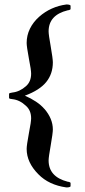

<svg xmlns="http://www.w3.org/2000/svg" viewBox="-20 -796 372 837"><path d="M287.6 15.6Q287.6 18.1 282.7 19.5Q277.8 21 272.5 21H272H271H270.5H270H269.5H269Q192.9 10.3 147.5 -36.1Q96.2 -87.4 96.2 -147Q96.2 -154.8 98.6 -171.6Q101.1 -188.5 106 -215.3Q111.3 -241.7 113.5 -257.6Q115.7 -273.4 115.7 -280.3Q115.7 -314.9 92.8 -335Q65.9 -360.4 33.7 -363.8Q27.3 -364.3 23.4 -365.5Q19.5 -366.7 19.5 -369.1V-386.7Q19.5 -389.2 23.4 -390.4Q27.3 -391.6 33.7 -392.6Q65.9 -396 93.3 -420.4Q115.7 -439.9 115.7 -475.1Q115.7 -482.4 113.5 -498.3Q111.3 -514.2 106 -540.5Q101.1 -567.4 98.6 -584.2Q96.2 -601.1 96.2 -608.9Q96.2 -641.6 110.4 -670.7Q124.5 -699.7 150.9 -723.1Q175.8 -745.1 205.6 -758.5Q235.4 -772 269 -776.4H270.5H271H271.5H272H272.5Q277.8 -776.4 282.7 -774.9Q287.6 -773.4 287.6 -771V-756.3Q287.6 -754.9 283.9 -753.2Q280.3 -751.5 274.9 -751Q191.9 -730.5 191.9 -659.2Q191.9 -651.9 194.3 -634.8Q196.8 -617.7 201.2 -592.8Q205.6 -567.9 208 -549.8Q210.4 -531.7 210.4 -524.4Q210.4 -474.1 181.6 -438.5Q152.8 -402.8 88.4 -378.9Q114.7 -367.7 136.7 -353Q158.7 -338.4 173.3 -321.3V-321.8Q210.4 -278.8 210.4 -231.4Q210.4 -224.1 208 -206.1Q205.6 -188 201.2 -163.1Q196.8 -138.2 194.3 -121.1Q191.9 -104 191.9 -96.7Q191.9 -25.4 274.9 -3.9Q280.3 -3.4 283.9 -1.7Q287.6 0 287.6 1.5Z"/></svg>

Font: UnifrakturMaguntia sl
Style: Regular
Weight: 400
Designer: j. 'mach' wust, based on a font by Peter Wiegel, original typeface by Carl Albert Fahrenwaldt 1901
Version: Version 2010-11-24